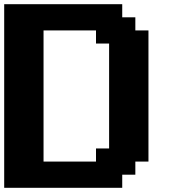

<svg xmlns="http://www.w3.org/2000/svg" viewBox="-20 -895 852 915"><path d="M0 0H562.5V-62.5H625V-125H687.5V-750H625V-812.5H562.5V-875H0ZM437.5 -125H187.5V-750H437.5V-687.5H500V-187.5H437.5Z"/></svg>

Font: Faithful 32x
Style: Semibold
Weight: 400
Foundry: Faithful Resource Pack
Version: Version 1.0; January 27, 2023